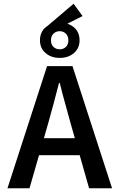

<svg xmlns="http://www.w3.org/2000/svg" viewBox="-20 -1008 640 1028"><path d="M263 -842 226 -862 374 -988 422 -922ZM20 0 232 -654H368L580 0H457L358 -348Q344 -400 328.5 -455Q313 -510 300 -564H296Q282 -510 267.5 -455Q253 -400 238 -348L138 0ZM145 -177V-268H452V-177ZM300 -698Q254 -698 224 -724Q194 -750 194 -792Q194 -836 224 -861.5Q254 -887 300 -887Q346 -887 376 -861.5Q406 -836 406 -792Q406 -750 376 -724Q346 -698 300 -698ZM300 -744Q319 -744 332.5 -756.5Q346 -769 346 -792Q346 -815 332.5 -828Q319 -841 300 -841Q280 -841 266.5 -828Q253 -815 253 -792Q253 -769 266.5 -756.5Q280 -744 300 -744Z"/></svg>

Font: Source Code Pro SemiBold
Style: Regular
Weight: 600
Monospace: yes
Designer: Paul D. Hunt, Teo Tuominen
Foundry: Adobe Systems Incorporated
Version: Version 1.018;hotconv 1.0.116;makeotfexe 2.5.65601